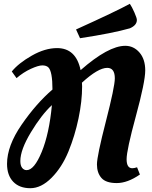

<svg xmlns="http://www.w3.org/2000/svg" viewBox="-20 -951 802 1010"><path d="M411 -516 412 -497Q412 -419 393 -328Q374 -237 340 -154Q306 -71 251.5 -16Q197 39 139.5 39Q82 39 49.5 5Q17 -29 17 -89Q17 -184 94 -295.5Q171 -407 256 -480Q256 -576 234 -597Q223 -607 202.5 -607Q182 -607 142.5 -589Q103 -571 67 -540L42 -575Q78 -619 147.5 -658.5Q217 -698 280 -698Q380 -698 404 -582Q550 -710 639 -710Q683 -710 713.5 -675Q744 -640 744 -580.5Q744 -521 695 -341Q646 -161 646 -113.5Q646 -66 676 -66Q686 -66 701 -71L716 -33Q651 12 594 12Q537 12 513.5 -15Q490 -42 490 -86Q490 -130 537 -312.5Q584 -495 584 -539Q584 -594 544 -594Q496 -594 411 -516ZM700 -846Q700 -818 663 -802Q572 -776 401 -750L380 -796Q590 -891 663 -931Q674 -915 687 -885.5Q700 -856 700 -846ZM120 -56Q160 -56 199.5 -152Q239 -248 253 -398Q198 -347 142.5 -255Q87 -163 87 -104Q87 -80 96.5 -68Q106 -56 120 -56Z"/></svg>

Font: Oleo Script Swash Caps
Style: Regular
Weight: 400
Designer: Soytutype
Foundry: Soytutype
Version: Version 1.002